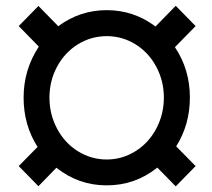

<svg xmlns="http://www.w3.org/2000/svg" viewBox="-20 -638 742 671"><path d="M529.8 -52.2Q452.1 9.8 353 9.8Q254.4 9.8 177.2 -51.8L114.3 12.7L45.4 -57.6L111.3 -124.5Q62.5 -200.7 62.5 -296.9Q62.5 -394.5 115.7 -475.1L45.4 -546.9L114.3 -617.2L183.6 -546.4Q259.3 -602.5 353 -602.5Q447.8 -602.5 523.4 -545.4L594.2 -617.7L663.6 -546.9L591.3 -473.1Q643.6 -395.5 643.6 -296.9Q643.6 -202.6 595.7 -126.5L663.6 -57.6L594.2 13.2ZM152.8 -296.9Q152.8 -238.3 179.7 -188Q206.5 -137.7 252.9 -109.1Q299.3 -80.6 353 -80.6Q406.7 -80.6 453.1 -109.4Q499.5 -138.2 526.1 -188.5Q552.7 -238.8 552.7 -296.9Q552.7 -355 526.1 -404.8Q499.5 -454.6 453.4 -483.2Q407.2 -511.7 353 -511.7Q298.8 -511.7 252.4 -483.2Q206.1 -454.6 179.4 -404.8Q152.8 -355 152.8 -296.9Z"/></svg>

Font: TypoPRO Roboto
Style: Regular
Weight: 500
Designer: Google
Version: Version 2.136; 2016